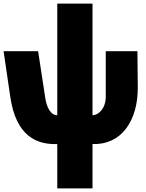

<svg xmlns="http://www.w3.org/2000/svg" viewBox="-23 -803 814 1073"><path d="M297 2V250H494V2C654 8 747 -126 747 -312L745 -517H568V-262C568 -198 528 -159 494 -159V-783H297V-159C261 -159 237 -201 229 -262L190 -517H-3L34 -265C66 -38 186 6 297 2Z"/></svg>

Font: Finlandica Black
Style: Regular
Weight: 900
Designer: Niklas Ekholm, Juho Hiilivirta, Jaakko Suomalainen
Foundry: Helsinki Type Studio
Version: Version 2.000;Glyphs 3.2 (3202)